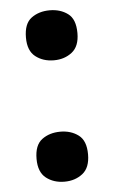

<svg xmlns="http://www.w3.org/2000/svg" viewBox="-46 -589 377 635"><g transform="rotate(-5 142.5 -271.5)"><path d="M57 -70Q57 -115.8 82 -134.4Q107 -153 143 -153Q178.1 -153 203 -134.5Q228 -116 228 -70.4Q228 -26 203 -6.5Q178.1 13 143 13Q107 13 82 -6.5Q57 -26.1 57 -70ZM57 -472.8Q57 -519 82 -537.5Q107 -556 143 -556Q178.1 -556 203 -537.7Q228 -519.4 228 -473Q228 -429 203 -409.5Q178.1 -390 143 -390Q107 -390 82 -409.5Q57 -428.9 57 -472.8Z"/></g></svg>

Font: Noto Sans Tangsa
Style: Regular
Weight: 400
Designer: David Williams
Foundry: Google LLC
Version: Version 1.504